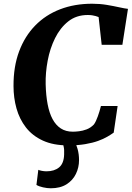

<svg xmlns="http://www.w3.org/2000/svg" viewBox="-20 -772 706 1030"><path d="M346.5 8Q266 8 210 -17.8Q154 -43.5 119.2 -88.2Q84.5 -133 68.5 -190.2Q52.5 -247.5 52.5 -310.5Q52 -414.5 82.5 -496.2Q113 -578 169 -635.2Q225 -692.5 302.5 -722.2Q380 -752 474.5 -752Q515.5 -752 552.8 -745.8Q590 -739.5 619.2 -733Q648.5 -726.5 666.5 -724.5L636.5 -531.5H525.5L509 -680.5Q501.5 -683.5 492.8 -686Q484 -688.5 473.8 -690Q463.5 -691.5 450.5 -691.5Q389.5 -691.5 346.2 -657.2Q303 -623 275.5 -567.5Q248 -512 235.8 -446.8Q223.5 -381.5 225 -320Q226.5 -260 235.5 -212.8Q244.5 -165.5 262 -133Q279.5 -100.5 306.2 -83Q333 -65.5 371 -65.5Q384 -65.5 403.8 -67.8Q423.5 -70 444.8 -78Q466 -86 483.5 -104Q489.5 -112 494.8 -123.5Q500 -135 504.8 -148Q509.5 -161 513.8 -175.2Q518 -189.5 521.5 -203.5H611L590 -60.5Q576 -50.5 555.5 -38.5Q535 -26.5 506 -16Q477 -5.5 437.5 1.2Q398 8 346.5 8ZM348 -16.5 379 -14.5Q388.5 -0.5 396.2 27.2Q404 55 404 87Q404 126.5 387.2 161Q370.5 195.5 336.8 216.8Q303 238 252.5 238Q233 238 210.8 233Q188.5 228 175.5 220L185.5 139Q191.5 142 204.2 144.5Q217 147 229.5 147Q271.5 147 297 126Q322.5 105 324 57Q325.5 29.5 321.2 13.5Q317 -2.5 314.5 -14.5Z"/></svg>

Font: Merriweather ExtraBold
Style: Italic
Weight: 800
Italic angle: -7.8°
Version: Version 2.101